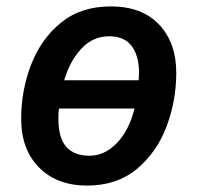

<svg xmlns="http://www.w3.org/2000/svg" viewBox="-20 -569 613 598"><path d="M251 9Q344 9 406 -42.5Q468 -94 498.5 -174.5Q529 -255 529 -342Q529 -436 475.5 -492.5Q422 -549 325 -549Q232 -549 170 -498.5Q108 -448 77 -368Q46 -288 46 -199Q46 -103 102 -47Q158 9 251 9ZM180 -319Q197 -378 233 -417Q269 -456 320 -456Q368 -456 390.5 -425Q413 -394 413 -343Q413 -336 412.5 -330.5Q412 -325 412 -319ZM259 -84Q162 -84 162 -196Q162 -204 162 -212.5Q162 -221 164 -231H399Q382 -163 344 -123.5Q306 -84 259 -84Z"/></svg>

Font: Noto Sans UI Medium
Style: Italic
Weight: 500
Italic angle: -12°
Designer: Monotype Design Team
Foundry: Monotype Imaging Inc.
Version: Version 1.901